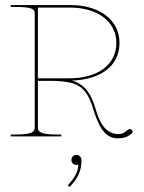

<svg xmlns="http://www.w3.org/2000/svg" viewBox="-20 -540 570 760"><path d="M262.5 93C262.5 104 272 113 282.5 113C285 113 287.5 112.5 289.5 111.5H290C290 138.5 276 163.5 248.5 193.5L256 200C288.5 164.5 302.5 137.5 302.5 93C302.5 82 293 73 282.5 73C271.5 73 262.5 82.5 262.5 93ZM22.5 -520V-512.5H42.5C108.5 -512.5 117.5 -503 117.5 -487.5V-35C117.5 -20.5 111 -7.5 42.5 -7.5H22.5V0H222.5V-7.5H205C136.5 -7.5 130 -20.5 130 -35V-220H180.5C212 -220 239 -217.5 261.5 -212C316.5 -198.5 335 -154 349 -108.5C367 -51.5 389.5 7.5 445.5 7.5C470.5 7.5 483.5 2.5 500.5 -10.5C503.5 -12.5 505 -15.5 505 -18.5C505 -20.5 504 -23 502.5 -25C500.5 -28 497.5 -29.5 494.5 -29.5C492.5 -29.5 489.5 -28.5 487.5 -27C473 -15.5 467 -9.5 448 -9.5C396 -9.5 373.5 -57.5 358 -110C344 -157.5 321.5 -206.5 264.5 -221C378 -225 453 -278 453 -370.5C453 -460 375 -520 258.5 -520ZM253.5 -230H130V-510H257C367 -510 440.5 -454 440.5 -370.5C440.5 -283.5 367 -230 253.5 -230Z"/></svg>

Font: ZnikomitSC
Style: Regular
Weight: 100
Designer: gluk
Foundry: gluk
Version: Version 0.55